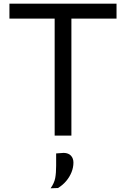

<svg xmlns="http://www.w3.org/2000/svg" viewBox="-20 -733 681 1038"><path d="M275.5 0Q275.5 -59.5 275.5 -114.5Q275.5 -169.5 275.5 -235.5V-461.5Q275.5 -528.5 275.5 -584.2Q275.5 -640 275.5 -700L311.5 -632.5H227Q166.5 -632.5 119.8 -632.5Q73 -632.5 31 -632.5V-713H610V-632.5Q568 -632.5 521.5 -632.5Q475 -632.5 414 -632.5H329.5L366 -700Q366 -640 366 -584.2Q366 -528.5 366 -461.5V-235.5Q366 -169.5 366 -114.5Q366 -59.5 366 0ZM253.5 285Q273.5 256.5 278.5 229.5Q283.5 202.5 283.5 162.5Q283.5 146 283.5 129.5Q283.5 113 283.5 96.5L325 93.5Q351 94.5 364 109Q377 123.5 377 146Q377 172 366.8 197.8Q356.5 223.5 337.8 245.8Q319 268 293.5 283.5Z"/></svg>

Font: Commissioner Thin
Style: Regular
Weight: 400
Version: Version 1.000